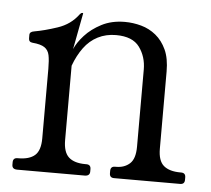

<svg xmlns="http://www.w3.org/2000/svg" viewBox="-41 -510 607 553"><g transform="rotate(5 262.5 -233.0)"><path d="M28 0Q13 0 13 -13V-20Q13 -33 26 -33H28Q60 -33 76 -47Q92 -61 92 -96V-297Q92 -322 89 -336.5Q86 -351 75 -358.5Q64 -366 40 -368Q29 -369 29 -380V-390Q29 -399 42 -401Q71 -406 108.5 -418.5Q146 -431 168 -461Q172 -466 175 -466H176Q178 -466 178 -465L158 -360Q166 -379 185 -400Q204 -421 233 -436Q262 -451 300 -451Q324 -451 347.5 -444.5Q371 -438 390 -422.5Q409 -407 420.5 -382Q432 -357 432 -319V-96Q432 -61 448.5 -47Q465 -33 497 -33H499Q512 -33 512 -20V-13Q512 0 499 0H308Q295 0 295 -13V-20Q295 -33 308 -33H311Q335 -33 350.5 -47Q366 -61 366 -96V-319Q366 -356 346 -383.5Q326 -411 278 -411Q249 -411 225.5 -399Q202 -387 185.5 -364.5Q169 -342 158 -312V-97Q158 -62 174 -47.5Q190 -33 222 -33H225Q238 -33 238 -20V-13Q238 0 223 0Z"/></g></svg>

Font: Young Serif Light
Style: Regular
Weight: 300
Designer: Bastien Sozeau
Foundry: NBR — Bastien Sozeau
Version: Version 5.001